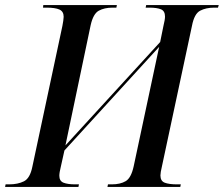

<svg xmlns="http://www.w3.org/2000/svg" viewBox="-45 -734 879 754"><path d="M-25 0 -23 -10H-9Q25 -10 49 -22Q73 -34 82 -79L200 -632Q202 -643 203.5 -652.5Q205 -662 205 -668Q205 -689 188.5 -696.5Q172 -704 138 -704H124L125 -714H414L412 -704H397Q365 -704 343 -692Q321 -680 311 -635L212 -163L584 -569L597 -633Q603 -657 603 -669Q603 -691 587 -697.5Q571 -704 542 -704H527L529 -714H814L811 -704H796Q764 -704 741 -692Q718 -680 709 -633L591 -81Q585 -56 585 -45Q585 -23 602 -16.5Q619 -10 650 -10H665L663 0H377L379 -10H394Q427 -10 448.5 -22.5Q470 -35 480 -81L580 -550L208 -143L194 -80Q188 -56 188 -44Q188 -23 204.5 -16.5Q221 -10 250 -10H265L263 0Z"/></svg>

Font: Noto Serif Display SemiCondensed Medium
Style: Italic
Weight: 500
Width: 4
Italic angle: -12°
Designer: Monotype Design Team
Foundry: Monotype Imaging Inc.
Version: Version 2.009